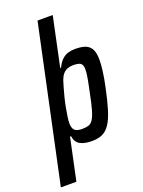

<svg xmlns="http://www.w3.org/2000/svg" viewBox="-213 -820 812 1093"><g transform="rotate(-20 193.0 -274.0)"><path d="M-41 195 159 -743H251L188 -445H193Q207 -474 224.5 -490.5Q242 -507 263 -512.5Q284 -518 304 -518Q343 -518 367 -508.5Q391 -499 402.5 -476Q414 -453 414 -413Q414 -385 409 -345.5Q404 -306 393 -254Q377 -178 361.5 -127Q346 -76 326.5 -46.5Q307 -17 281 -4.5Q255 8 217 8Q171 8 144.5 -7Q118 -22 113 -59H107L53 195ZM187 -76Q211 -76 226.5 -81Q242 -86 253.5 -103.5Q265 -121 275.5 -157Q286 -193 298 -255Q309 -305 314.5 -337Q320 -369 320 -389Q320 -408 314 -418Q308 -428 295 -431.5Q282 -435 261 -435Q243 -435 227.5 -429Q212 -423 200.5 -410Q189 -397 181 -375Q176 -360 169 -336Q162 -312 154.5 -282.5Q147 -253 141.5 -224Q136 -195 132.5 -170.5Q129 -146 129 -133Q129 -101 142.5 -88.5Q156 -76 187 -76Z"/></g></svg>

Font: Saira Condensed Medium
Style: Italic
Weight: 500
Width: 3
Italic angle: -12°
Designer: Hector Gatti with collaboration of the Omnibus-Type team
Foundry: Omnibus-Type
Version: Version 1.101